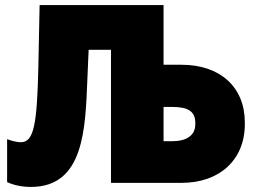

<svg xmlns="http://www.w3.org/2000/svg" viewBox="-20 -720 1009 756"><path d="M102 16C312 16 316 -216 324 -407L329 -524H417V0H695C845 0 944 -91 944 -231V-238C944 -377 847 -465 695 -465H624V-700H136L131 -457C126 -228 113 -160 62 -160C50 -160 29 -164 8 -172V-3C34 9 65 16 102 16ZM624 -164V-299H657C720 -299 749 -282 749 -236V-231C749 -187 715 -164 658 -164Z"/></svg>

Font: Fixel Text Black
Style: Regular
Weight: 900
Width: 4
Designer: AlfaBravo + MacPaw
Foundry: Kyrylo Tkachov, Marchela Mozhyna, Serhii Makarenko, Maria Weinstein, Zakhar Kryvoshyya
Version: Version 1.211